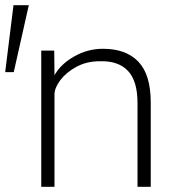

<svg xmlns="http://www.w3.org/2000/svg" viewBox="-46 -720 669 740"><path d="M-26 -442 6 -700H65L7 -442ZM113 0V-525H163L164 -430Q188 -473 240 -502.5Q292 -532 351 -532Q440 -532 487.5 -482Q535 -432 535 -325V0H484V-323Q484 -408 447 -447Q410 -486 339 -484Q288 -484 248.5 -462.5Q209 -441 186.5 -411Q164 -381 164 -356V0Z"/></svg>

Font: Readex Pro ExtraLight
Style: Regular
Weight: 200
Designer: Bonnie Shaver-Troup, Thomas Jockin
Foundry: Lexend
Version: Version 1.203; ttfautohint (v1.8.3)